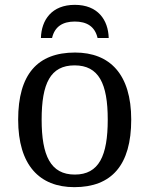

<svg xmlns="http://www.w3.org/2000/svg" viewBox="-20 -763 617 793"><path d="M149 -606H195C206 -654 240 -674 289 -674C338 -674 372 -654 383 -606H429C427 -681 384 -743 289 -743C194 -743 151 -681 149 -606ZM287 10C441 10 522 -81 522 -269C522 -456 434 -546 290 -546C135 -546 55 -456 55 -269C55 -81 143 10 287 10ZM289 -42C189 -42 152 -120 152 -269C152 -418 188 -493 288 -493C388 -493 425 -418 425 -269C425 -120 389 -42 289 -42Z"/></svg>

Font: Noto Serif Thai
Style: Regular
Weight: 400
Designer: Monotype Design Team
Foundry: Monotype Imaging Inc.
Version: Version 1.901